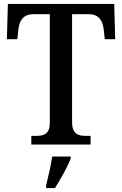

<svg xmlns="http://www.w3.org/2000/svg" viewBox="-20 -734 621 975"><path d="M139 0H440V-44H416C377 -44 346 -53 346 -115V-662H430C485 -662 502 -626 507 -582L512 -535H565L560 -714H20L15 -535H68L73 -582C78 -626 95 -662 150 -662H233V-111C233 -52 201 -44 163 -44H139ZM214 208V221H259C286 179 323 113 339 71V61H245C238 108 225 165 214 208Z"/></svg>

Font: Noto Serif Tamil SemiCondensed Medium
Style: Regular
Weight: 500
Width: 4
Designer: Indian Type Foundry, Tom Grace, and the Monotype Design Team
Foundry: Monotype Imaging Inc.
Version: Version 2.004